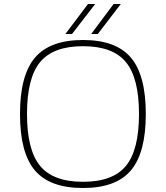

<svg xmlns="http://www.w3.org/2000/svg" viewBox="-20 -920 829 960"><path d="M395 20Q229 20 154.5 -68Q80 -156 80 -350Q80 -544 155 -632Q230 -720 395 -720Q560 -720 634.5 -632Q709 -544 709 -350Q709 -156 634.5 -68Q560 20 395 20ZM609.5 -609.5Q544 -689 395 -689Q246 -689 180.5 -609.5Q115 -530 115 -350Q115 -170 180.5 -90.5Q246 -11 395 -11Q544 -11 609.5 -90.5Q675 -170 675 -350Q675 -530 609.5 -609.5ZM307 -750 420 -900H456L340 -750ZM436 -750 548 -900H584L469 -750Z"/></svg>

Font: Fivo Sans Thin
Style: Regular
Weight: 250
Foundry: Alexander Slobzheninov
Version: 1.0